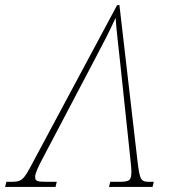

<svg xmlns="http://www.w3.org/2000/svg" viewBox="-70 -734 685 754"><path d="M-50 0H148L153 -20H117C76 -20 68 -22 68 -40C68 -53 80 -79 96 -109L298 -493C333 -559 362 -615 384 -664C387 -616 396 -546 402 -487L441 -119C442 -107 446 -76 446 -62C446 -26 440 -20 398 -20H363L358 0H529L534 -20H517C484 -20 479 -25 470 -101L399 -714H390L60 -98C21 -23 15 -20 -30 -20H-45Z"/></svg>

Font: Noto Serif SemiCondensed Thin
Style: Italic
Weight: 100
Width: 4
Italic angle: -12°
Designer: Monotype Design Team
Foundry: Monotype Imaging Inc.
Version: Version 2.013